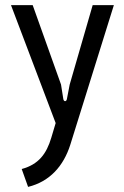

<svg xmlns="http://www.w3.org/2000/svg" viewBox="-20 -520 486 752"><path d="M65 142 90 212C176 191 229 129 255 48L426 -500H343L253 -189L242 -132C240 -121 230 -121 228 -132L219 -189L108 -500H23L198 -38L181 19C162 83 131 124 65 142Z"/></svg>

Font: Finlandica
Style: Regular
Weight: 400
Designer: Niklas Ekholm, Juho Hiilivirta, Jaakko Suomalainen
Foundry: Helsinki Type Studio
Version: Version 2.000;Glyphs 3.2 (3202)